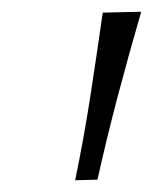

<svg xmlns="http://www.w3.org/2000/svg" viewBox="-20 -764 260 327"><path d="M108 -457Q123 -529.5 134 -601Q145 -672.5 155 -742.5L220.5 -744Q200 -673.5 181 -601.8Q162 -530 146 -458Z"/></svg>

Font: Commissioner ExtraLight
Style: Italic
Weight: 200
Italic angle: -12°
Designer: Kostas Bartsokas
Foundry: Kostas Bartsokas
Version: Version 1.000; ttfautohint (v1.8.3)